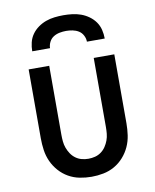

<svg xmlns="http://www.w3.org/2000/svg" viewBox="-85 -815 720 892"><g transform="rotate(-10 275.0 -369.0)"><path d="M275 12Q247 12 219 6.5Q191 1 166.5 -13Q142 -27 123 -48.5Q104 -70 92.5 -95.5Q81 -121 77 -149Q73 -177 73 -205V-530H170V-205Q170 -189 171.5 -173Q173 -157 178.5 -142Q184 -127 193 -113.5Q202 -100 215 -90.5Q228 -81 243.5 -77Q259 -73 275 -73Q291 -73 306.5 -77Q322 -81 335 -90.5Q348 -100 357 -113.5Q366 -127 371.5 -142Q377 -157 378.5 -173Q380 -189 380 -205V-530H477V-205Q477 -177 473 -149Q469 -121 457.5 -95.5Q446 -70 427 -48.5Q408 -27 383.5 -13Q359 1 331 6.5Q303 12 275 12ZM104 -610Q104 -631 109 -651.5Q114 -672 126 -689Q138 -706 155.5 -718.5Q173 -731 192.5 -738Q212 -745 233 -747.5Q254 -750 275 -750Q296 -750 317 -747.5Q338 -745 357.5 -738Q377 -731 394.5 -718.5Q412 -706 424 -689Q436 -672 441 -651.5Q446 -631 446 -610H362Q362 -625 354.5 -639.5Q347 -654 334 -662Q321 -670 305.5 -673Q290 -676 275 -676Q260 -676 244.5 -673Q229 -670 216 -662Q203 -654 195.5 -639.5Q188 -625 188 -610Z"/></g></svg>

Font: Lode Dark Term
Style: Bold
Weight: 700
Monospace: yes
Designer: Belleve Invis
Foundry: Belleve Invis
Version: Version 29.2.0